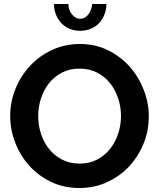

<svg xmlns="http://www.w3.org/2000/svg" viewBox="-20 -935 796 960"><path d="M377 5Q299 5 235.5 -25.5Q172 -56 126.5 -106.5Q81 -157 56 -222Q31 -287 31 -355Q31 -426 57.5 -491Q84 -556 130.5 -606Q177 -656 241 -685.5Q305 -715 380 -715Q457 -715 520.5 -683.5Q584 -652 629 -601Q674 -550 699 -485Q724 -420 724 -353Q724 -282 698 -217.5Q672 -153 626 -103.5Q580 -54 516 -24.5Q452 5 377 5ZM171 -355Q171 -309 185 -266Q199 -223 225.5 -190Q252 -157 290.5 -137Q329 -117 378 -117Q428 -117 466.5 -137.5Q505 -158 531.5 -192Q558 -226 571.5 -268.5Q585 -311 585 -355Q585 -401 570.5 -444Q556 -487 529.5 -520Q503 -553 464.5 -572.5Q426 -592 378 -592Q328 -592 289 -571.5Q250 -551 224 -517.5Q198 -484 184.5 -441.5Q171 -399 171 -355ZM381 -841Q404 -841 421 -862Q438 -883 441 -915H512Q512 -886 502 -861.5Q492 -837 475 -819Q458 -801 433.5 -791Q409 -781 381 -781Q352 -781 328 -791Q304 -801 287 -819Q270 -837 260 -861.5Q250 -886 250 -915H322Q322 -885 340 -863Q358 -841 381 -841Z"/></svg>

Font: PTCRaleway
Style: Bold
Weight: 700
Designer: Matt McInerney, Pablo Impallari, Rodrigo Fuenzalida
Foundry: Matt McInerney, Pablo Impallari, Rodrigo Fuenzalida
Version: Version 3.000g; ttfautohint (v1.5) -l 8 -r 28 -G 28 -x 14 -D